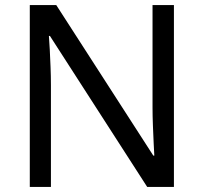

<svg xmlns="http://www.w3.org/2000/svg" viewBox="-20 -734 800 754"><path d="M663 0H558L176 -593H172Q174 -570 175.5 -538.5Q177 -507 178.5 -471.5Q180 -436 180 -399V0H97V-714H201L582 -123H586Q585 -139 583.5 -171Q582 -203 580.5 -241Q579 -279 579 -311V-714H663Z"/></svg>

Font: hexltamil05
Style: Book
Weight: 400
Designer: Jelle Bosma - Monotype Design Team
Foundry: Monotype Imaging Inc.
Version: Version 2.003